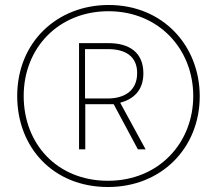

<svg xmlns="http://www.w3.org/2000/svg" viewBox="-20 -742 871 770"><path d="M413 8C628 8 781 -149 781 -356C781 -557 635 -722 416 -722C209 -722 49 -573 49 -357C49 -150 194 8 413 8ZM413 -17C208 -17 75 -166 75 -357C75 -552 217 -697 415 -697C617 -697 755 -545 755 -357C755 -169 617 -17 413 -17ZM297 -143H322V-324H436L533 -143H564L462 -330C514 -344 555 -378 555 -448C555 -533 497 -569 415 -569H297ZM411 -347H321V-545H413C482 -545 530 -517 530 -449C530 -377 478 -347 411 -347Z"/></svg>

Font: Noto Sans Khmer UI Condensed Thin
Style: Regular
Weight: 100
Width: 3
Designer: Danh Hong and the Monotype Design Team
Foundry: Monotype Imaging Inc.
Version: Version 2.002